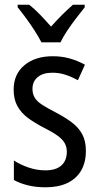

<svg xmlns="http://www.w3.org/2000/svg" viewBox="-20 -786 421 816"><path d="M345 -145Q345 -95 324.5 -60.5Q304 -26 266 -8Q228 10 174 10Q132 10 98 1.5Q64 -7 39 -21V-104Q64 -87 100 -74.5Q136 -62 173 -62Q218 -62 241 -83Q264 -104 264 -141Q264 -161 255 -177.5Q246 -194 224.5 -209.5Q203 -225 167 -243Q128 -263 99 -284.5Q70 -306 54 -335Q38 -364 38 -405Q38 -471 84 -509Q130 -547 204 -547Q243 -547 276.5 -537.5Q310 -528 341 -511L311 -445Q286 -459 259 -468Q232 -477 203 -477Q163 -477 140.5 -458.5Q118 -440 118 -408Q118 -387 127.5 -371Q137 -355 159.5 -340.5Q182 -326 219 -307Q257 -287 285.5 -265.5Q314 -244 329.5 -215.5Q345 -187 345 -145ZM156 -606Q145 -628 128 -654.5Q111 -681 92 -707Q73 -733 55 -755V-766H104Q126 -749 150 -724Q174 -699 197 -673Q223 -702 243.5 -722.5Q264 -743 290 -766H340V-755Q324 -735 304 -709Q284 -683 266 -656Q248 -629 237 -606Z"/></svg>

Font: Noto Sans Khmer Condensed
Style: Regular
Weight: 400
Width: 3
Designer: Danh Hong and the Monotype Design Team
Foundry: Monotype Imaging Inc.
Version: Version 2.004